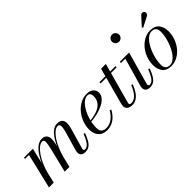

<svg xmlns="http://www.w3.org/2000/svg" viewBox="50 -1514 2283 2283"><g transform="rotate(-45 1192.0 -372.5)"><path d="M632.5 10Q593 10 576 -7.8Q559 -25.5 559 -54Q559 -65 561.2 -74.8Q563.5 -84.5 565.5 -92L628.5 -308Q647.5 -373 647 -408Q646.5 -443 615.5 -443Q586.5 -443 555.5 -416.5Q524.5 -390 495.2 -345.5Q466 -301 442.5 -245.8Q419 -190.5 404.5 -133H390Q404.5 -190 428.2 -249.2Q452 -308.5 483.5 -358.5Q515 -408.5 552.8 -439Q590.5 -469.5 632 -469.5Q677 -469.5 698 -448.8Q719 -428 721 -394Q723 -360 711.5 -319.5L634.5 -53Q633 -48.5 632.2 -43.5Q631.5 -38.5 631.5 -34Q631.5 -26 636.8 -20.8Q642 -15.5 651.5 -15.5Q673 -15.5 692.2 -30Q711.5 -44.5 730.2 -76.2Q749 -108 769 -159.5L788 -153Q766.5 -95.5 744.8 -59.5Q723 -23.5 696.2 -6.8Q669.5 10 632.5 10ZM27.5 0 132.5 -440.5H67.5V-460H217.5L107.5 0ZM292.5 0 367.5 -308Q383.5 -374 384.5 -408.5Q385.5 -443 354.5 -443Q325.5 -443 293.8 -416.5Q262 -390 232 -345.5Q202 -301 177.8 -245.8Q153.5 -190.5 139 -133H124.5Q139 -190 163.8 -249.2Q188.5 -308.5 221.2 -358.5Q254 -408.5 293 -439Q332 -469.5 374.5 -469.5Q415.5 -469.5 435.2 -448.8Q455 -428 457.8 -394Q460.5 -360 450.5 -319.5L372 0Z M999.5 10Q951.5 10 918.5 -10.2Q885.5 -30.5 868.5 -66.5Q851.5 -102.5 851.5 -150Q851.5 -207.5 872.5 -264.2Q893.5 -321 931.5 -367.5Q969.5 -414 1020.8 -442Q1072 -470 1132 -470Q1186 -470 1215.8 -443.2Q1245.5 -416.5 1245.5 -377Q1245.5 -336 1217.5 -303.8Q1189.5 -271.5 1143 -248.8Q1096.5 -226 1040 -212.8Q983.5 -199.5 926.5 -196V-213Q969.5 -216.5 1006.8 -224.5Q1044 -232.5 1074.2 -246.5Q1104.5 -260.5 1126.2 -281Q1148 -301.5 1159.8 -328.8Q1171.5 -356 1171.5 -391Q1171.5 -414.5 1160.8 -432.2Q1150 -450 1125 -450Q1096.5 -450 1070.8 -434Q1045 -418 1022.8 -390.2Q1000.5 -362.5 982.5 -327.5Q964.5 -292.5 951.8 -253.8Q939 -215 932.2 -176.8Q925.5 -138.5 925.5 -105Q925.5 -55 948.8 -35.2Q972 -15.5 1007 -15.5Q1046.5 -15.5 1080 -31.2Q1113.5 -47 1140.5 -75Q1167.5 -103 1188 -139.5L1205.5 -129Q1186 -91 1156.2 -59.5Q1126.5 -28 1087.2 -9Q1048 10 999.5 10Z M1421.5 10Q1390.5 10 1371 0.2Q1351.5 -9.5 1342.2 -25.2Q1333 -41 1333 -58Q1333 -66 1335.5 -80.5Q1338 -95 1342 -110L1464 -560H1544L1406 -59Q1404.5 -53.5 1403 -47Q1401.5 -40.5 1401.5 -33.5Q1401.5 -15 1432.5 -15Q1453.5 -15 1473.5 -25Q1493.5 -35 1512.2 -54.5Q1531 -74 1548 -102.8Q1565 -131.5 1580.5 -169L1599.5 -163Q1578 -108 1551.8 -69.2Q1525.5 -30.5 1493.2 -10.2Q1461 10 1421.5 10ZM1336.5 -440V-460H1606.5V-440Z M1721 10Q1682 10 1663.8 -7.2Q1645.5 -24.5 1645.5 -53Q1645.5 -60.5 1646.8 -68.8Q1648 -77 1650 -85L1752 -440.5H1679V-460H1835.5L1720.5 -52Q1719.5 -48 1719 -43.8Q1718.5 -39.5 1718.5 -36Q1718.5 -27.5 1722.8 -21.2Q1727 -15 1738.5 -15Q1761 -15 1780 -29.8Q1799 -44.5 1817.2 -76.5Q1835.5 -108.5 1856 -159.5L1875 -153Q1853.5 -95.5 1831.8 -59.5Q1810 -23.5 1783.8 -6.8Q1757.5 10 1721 10ZM1842 -634.5Q1825.5 -634.5 1812 -642.8Q1798.5 -651 1790.5 -664.8Q1782.5 -678.5 1782.5 -695Q1782.5 -711.5 1790.5 -725.2Q1798.5 -739 1812 -747Q1825.5 -755 1842 -755Q1858.5 -755 1872.2 -747Q1886 -739 1894.2 -725.2Q1902.5 -711.5 1902.5 -695Q1902.5 -678.5 1894.2 -664.8Q1886 -651 1872.2 -642.8Q1858.5 -634.5 1842 -634.5Z M2078.5 10Q2003 10 1966.5 -36Q1930 -82 1930 -149.5Q1930 -215 1951.8 -273Q1973.5 -331 2011.2 -375.2Q2049 -419.5 2097 -444.8Q2145 -470 2198 -470Q2274 -470 2310.2 -423.8Q2346.5 -377.5 2346.5 -310Q2346.5 -244.5 2324.8 -186.5Q2303 -128.5 2265.5 -84.2Q2228 -40 2179.8 -15Q2131.5 10 2078.5 10ZM2073.5 -9.5Q2101 -9.5 2126.5 -25.5Q2152 -41.5 2174.8 -69.5Q2197.5 -97.5 2216.2 -133.8Q2235 -170 2248.8 -210.5Q2262.5 -251 2270 -292Q2277.5 -333 2277.5 -370Q2277.5 -407 2259.2 -428.5Q2241 -450 2203 -450Q2175.5 -450 2150 -434Q2124.5 -418 2101.8 -390Q2079 -362 2060.2 -325.8Q2041.5 -289.5 2027.8 -249Q2014 -208.5 2006.5 -167.5Q1999 -126.5 1999 -89.5Q1999 -52.5 2017.2 -31Q2035.5 -9.5 2073.5 -9.5ZM2164 -550.5 2152 -563.5 2252.5 -673Q2260 -680.5 2268.5 -683Q2277 -685.5 2284.8 -684Q2292.5 -682.5 2298.8 -678Q2305 -673.5 2308.5 -667.5Q2313 -659.5 2312.5 -649.8Q2312 -640 2307.5 -631.8Q2303 -623.5 2295 -618.5Z"/></g></svg>

Font: Bodoni Moda 11pt
Style: Italic
Weight: 400
Italic angle: -13°
Version: Version 2.004